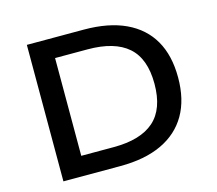

<svg xmlns="http://www.w3.org/2000/svg" viewBox="-101 -832 1083 958"><g transform="rotate(-15 441.0 -352.5)"><path d="M113 0V-705H407Q535 -705 622.5 -664Q710 -623 755 -545Q800 -467 800 -353Q800 -239 754.5 -160.5Q709 -82 621.5 -41Q534 0 407 0ZM232 -100H400Q539 -100 608.5 -161.5Q678 -223 678 -353Q678 -483 608.5 -544Q539 -605 400 -605H232Z"/></g></svg>

Font: Nunito Sans 7pt SemiExpanded SemiBold
Style: Regular
Weight: 600
Width: 6
Designer: Vernon Adams
Foundry: Vernon Adams
Version: Version 3.101;gftools[0.9.27]